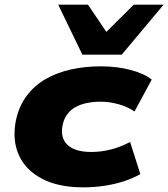

<svg xmlns="http://www.w3.org/2000/svg" viewBox="-20 -794 723 825"><path d="M337 11Q232 11 161.5 -25.5Q91 -62 61.5 -126.5Q32 -191 48 -275Q61 -337 94 -381.5Q127 -426 175.5 -454Q224 -482 284.5 -495.5Q345 -509 413 -509Q482 -509 541 -493.5Q600 -478 632 -452L558 -315Q529 -335 490 -346Q451 -357 412 -357Q379 -357 351.5 -351Q324 -345 303 -333Q282 -321 268 -301.5Q254 -282 249 -256Q238 -202 270 -171.5Q302 -141 373 -141Q415 -141 457.5 -152Q500 -163 539 -184L583 -46Q554 -29 515 -16Q476 -3 431 4Q386 11 337 11ZM334 -559 230 -774H358L437 -657L555 -774H683L503 -559Z"/></svg>

Font: Nunito Sans 10pt Expanded Black
Style: Italic
Weight: 900
Width: 7
Italic angle: -9°
Designer: Vernon Adams
Foundry: Vernon Adams
Version: Version 3.101;gftools[0.9.27]